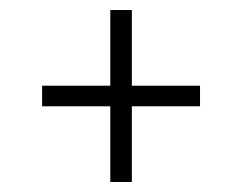

<svg xmlns="http://www.w3.org/2000/svg" viewBox="-20 -522 483 383"><path d="M243 -502V-351H379V-310H243V-159H200V-310H64V-351H200V-502Z"/></svg>

Font: Fira Sans Condensed ExtraLight
Style: Regular
Weight: 275
Width: 3
Designer: Carrois Corporate & Edenspiekermann AG
Foundry: Carrois Corporate GbR & Edenspiekermann AG
Version: Version 4.203